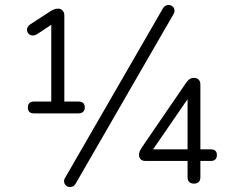

<svg xmlns="http://www.w3.org/2000/svg" viewBox="-20 -742 925 779"><path d="M118 -282Q93 -282 93 -306Q93 -317 99 -323.5Q105 -330 118 -330H188V-658H213L130 -603Q117 -596 107.5 -598.5Q98 -601 93 -609Q88 -617 90.5 -627Q93 -637 104 -644L184 -696Q192 -701 199.5 -704Q207 -707 216 -707Q224 -707 229 -703.5Q234 -700 237.5 -694.5Q241 -689 241 -680V-330H298Q324 -330 324 -306Q324 -295 317.5 -288.5Q311 -282 298 -282ZM287 3Q282 12 274 15Q266 18 259 16.5Q252 15 246.5 9.5Q241 4 240 -4.5Q239 -13 245 -22L641 -708Q647 -717 654.5 -720Q662 -723 669 -721.5Q676 -720 681.5 -714.5Q687 -709 688 -701Q689 -693 683 -683ZM767 3Q755 3 748 -3.5Q741 -10 741 -23V-89H570Q557 -89 550.5 -96Q544 -103 544 -113Q544 -122 547.5 -129.5Q551 -137 557 -146L735 -406Q740 -414 748 -420Q756 -426 767 -426Q779 -426 786 -419Q793 -412 793 -398V-136H836Q847 -136 853.5 -130.5Q860 -125 860 -113Q860 -101 853.5 -95Q847 -89 836 -89H793V-23Q793 -10 786 -3.5Q779 3 767 3ZM741 -136V-357H753L590 -120V-136Z"/></svg>

Font: Nunito ExtraLight Light
Style: Regular
Weight: 300
Version: Version 3.602